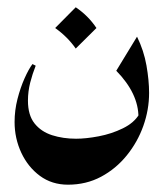

<svg xmlns="http://www.w3.org/2000/svg" viewBox="-20 -321 436 520"><path d="M351.1 -221.7Q369.6 -184.1 376.7 -143.6Q383.8 -103 383.8 -69.3Q383.8 -23.9 368.2 20Q352.5 64 323.2 100.1Q293.9 136.2 253.7 157.7Q213.4 179.2 164.1 179.2Q120.6 179.2 88.1 155.3Q55.7 131.3 37.6 92.5Q19.5 53.7 19.5 9.3Q19.5 -22 27.3 -52.7Q35.2 -83.5 46.4 -108.6Q57.6 -133.8 67.9 -147.5L76.7 -143.1Q67.9 -121.1 61.8 -97.2Q55.7 -73.2 55.7 -48.3Q55.7 -9.3 73.5 13.2Q91.3 35.6 121.1 45.2Q150.9 54.7 186 54.7Q212.9 54.7 247.6 48.1Q282.2 41.5 312.7 26.6Q343.3 11.7 357.4 -12.2L355 -2.4Q355.5 -67.4 294.9 -129.4ZM185.1 -301.3Q219.2 -278.3 241.2 -245.1L185.1 -189.5Q163.1 -221.2 129.4 -245.1Z"/></svg>

Font: Lateef
Style: Bold
Weight: 700
Designer: SIL International
Foundry: SIL International
Version: Version 4.200